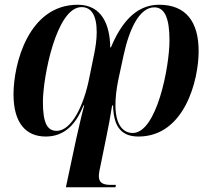

<svg xmlns="http://www.w3.org/2000/svg" viewBox="-20 -566 900 810"><path d="M651 -546C549 -546 488 -462 448 -366H445C444 -462 409 -546 308 -546C100 -546 37 -296 37 -168C37 -45 91 10 173 10C252 10 301 -42 332 -121H335C322 -72 312 -25 301 22L258 224H467L469 214H448C414 214 397 205 397 177C397 165 401 145 406 123L430 5C437 -29 447 -81 453 -121H457C459 -42 484 10 564 10C759 10 818 -228 818 -350C818 -475 764 -546 651 -546ZM324 -536C365 -536 388 -502 388 -430C388 -400 383 -364 376 -332L356 -234C334 -124 283 -14 219 -14C180 -14 161 -46 161 -136C161 -238 217 -536 324 -536ZM631 -535C676 -535 695 -487 695 -396C695 -283 641 -5 540 -5C503 -5 467 -34 467 -123C467 -153 471 -190 479 -229L501 -331C525 -443 568 -535 631 -535Z"/></svg>

Font: Noto Serif Display SemiCondensed SemiBold
Style: Italic
Weight: 600
Width: 4
Italic angle: -12°
Designer: Monotype Design Team
Foundry: Monotype Imaging Inc.
Version: Version 2.009